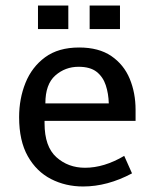

<svg xmlns="http://www.w3.org/2000/svg" viewBox="-20 -658 549 686"><path d="M276.9 8.3Q214.4 8.3 162.4 -18.3Q110.4 -44.9 79.3 -99.9Q48.3 -154.8 48.3 -239.3Q48.3 -305.2 71 -361.8Q93.8 -418.5 141.1 -453.4Q188.5 -488.3 262.7 -488.3Q333 -488.3 377.7 -457.8Q422.4 -427.2 443.4 -376.7Q464.4 -326.2 464.4 -265.6V-226.1H139.2V-217.3Q139.2 -134.3 181.4 -96.4Q223.6 -58.6 283.7 -58.6Q352.1 -58.6 423.8 -101.1L451.7 -38.6Q363.8 8.3 276.9 8.3ZM142.1 -288.6H368.7Q367.7 -323.7 357.9 -353.5Q348.1 -383.3 325.2 -401.4Q302.2 -419.4 260.7 -419.4Q212.9 -419.4 177.5 -388.2Q142.1 -356.9 142.1 -288.6ZM300.3 -554.2V-638.2H408.7V-554.2ZM115.7 -554.2V-638.2H224.1V-554.2Z"/></svg>

Font: Shanti
Style: Regular
Weight: 400
Designer: Vernon Adams
Foundry: Vernon Adams
Version: Version 1.100; ttfautohint (v1.8.4)